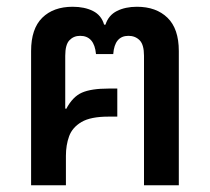

<svg xmlns="http://www.w3.org/2000/svg" viewBox="-20 -548 621 568"><path d="M72 0V-397Q72 -463 105 -495.5Q138 -528 195 -528Q230 -528 255 -515.5Q280 -503 288 -475H292Q301 -503 326 -515.5Q351 -528 385 -528Q442 -528 475.5 -495.5Q509 -463 509 -397V0H406V-383Q406 -416 393 -429Q380 -442 360 -442Q319 -442 315 -388H264Q259 -442 217 -442Q198 -442 185.5 -429Q173 -416 173 -383V-227L176 -226Q195 -262 222.5 -274Q250 -286 301 -286H327V-203H301Q248 -203 221 -187Q194 -171 184.5 -145Q175 -119 175 -87V0Z"/></svg>

Font: Noto Sans Thai UI SemCond Med
Style: Regular
Weight: 500
Width: 4
Designer: Monotype Design Team
Foundry: Monotype Imaging Inc.
Version: Version 2.000; ttfautohint (v1.8.4.7-5d5b)